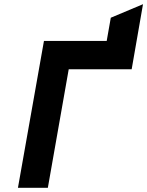

<svg xmlns="http://www.w3.org/2000/svg" viewBox="-20 -895 702 915"><path d="M65.5 0 189.5 -700H488.5L508 -810.5L661.5 -875L607.5 -565H307.5L208 0Z"/></svg>

Font: Overpass ExtraBold
Style: Italic
Weight: 800
Italic angle: -10°
Designer: Delve Withrington, Dave Bailey, Thomas Jockin
Foundry: Delve Fonts LLC
Version: Version 4.000